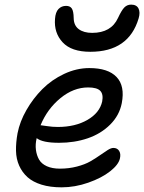

<svg xmlns="http://www.w3.org/2000/svg" viewBox="-20 -825 618 823"><path d="M367.2 -603Q286.1 -603 248.5 -643.6Q210.9 -684.1 215.8 -744.1Q217.8 -772.9 230.7 -786.4Q243.7 -799.8 263.2 -799.8Q280.3 -799.8 287.8 -788.6Q295.4 -777.3 295.9 -747.1Q296.4 -715.8 317.6 -700Q338.9 -684.1 375 -684.1Q456.5 -684.1 485.8 -748Q501 -780.8 512.9 -793Q524.9 -805.2 542 -805.2Q565.4 -805.2 573.7 -788.6Q582 -772 574.2 -746.1Q531.7 -603 367.2 -603ZM244.1 -22Q195.3 -22 158.2 -33.4Q121.1 -44.9 98.1 -65.4Q75.2 -85.9 62.3 -114.7Q49.3 -143.6 48.6 -178.7Q47.9 -213.9 55.2 -253.9Q64.9 -303.7 93.3 -353.3Q121.6 -402.8 161.4 -442.9Q201.2 -482.9 254.6 -508.1Q308.1 -533.2 362.8 -533.2Q443.4 -533.2 479.7 -494.9Q516.1 -456.5 502 -382.8Q491.7 -330.1 452.1 -290.8Q412.6 -251.5 356 -232.2Q299.3 -212.9 232.9 -212.9Q162.1 -212.9 137.2 -232.9Q130.9 -206.5 134 -182.6Q137.2 -158.7 147.5 -140.9Q157.7 -123 180.7 -112.5Q203.6 -102.1 236.8 -102.1Q275.4 -102.1 309.8 -111.1Q344.2 -120.1 367.2 -133.3Q390.1 -146.5 408.7 -159.7Q427.2 -172.9 441.7 -181.9Q456.1 -190.9 465.8 -190.9Q482.9 -190.9 490.7 -178.2Q498.5 -165.5 494.1 -146Q488.3 -119.1 451.9 -90.6Q415.5 -62 358.4 -42Q301.3 -22 244.1 -22ZM154.8 -288.1Q159.2 -288.1 181.6 -284.4Q204.1 -280.8 228 -280.8Q302.2 -280.8 354.7 -311Q407.2 -341.3 418 -390.1Q423.8 -420.9 409.9 -435.5Q396 -450.2 357.9 -450.2Q294.9 -450.2 238.8 -404.1Q182.6 -357.9 153.8 -288.1Z"/></svg>

Font: Shantell Sans Bouncy
Style: Italic
Weight: 400
Italic angle: -11.31°
Designer: Stephen Nixon, Anya Danilova, Shantell Martin
Foundry: Arrow Type
Version: Version 1.006;[9816181b4]